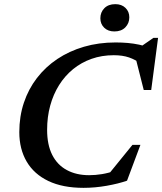

<svg xmlns="http://www.w3.org/2000/svg" viewBox="-20 -893 782 925"><path d="M537.5 -71.5 493 -41 618 -195H656.5L592 -22.5Q550.5 -8 494 2Q437.5 12 382.5 12Q282 12 213 -21Q144 -54 108.5 -114.5Q73 -175 73 -256.5Q73 -332 95 -398Q117 -464 158 -517.2Q199 -570.5 256.2 -608.8Q313.5 -647 384.5 -667.8Q455.5 -688.5 537 -688.5Q567.5 -688.5 595.5 -686Q623.5 -683.5 650.5 -677.8Q677.5 -672 704.5 -662L645.5 -659.5L719 -710.5H741.5L708.5 -459.5H672.5L629.5 -629L665 -582Q633 -605.5 601.8 -616.2Q570.5 -627 528 -627Q470.5 -627 421 -609.5Q371.5 -592 332 -559.8Q292.5 -527.5 264.5 -482.8Q236.5 -438 221.8 -383.8Q207 -329.5 207 -267.5Q207 -195.5 231.5 -147Q256 -98.5 301.8 -73.8Q347.5 -49 409.5 -49Q439.5 -49 471.5 -54.2Q503.5 -59.5 537.5 -71.5ZM531 -741.5Q500.5 -741.5 482 -759.5Q463.5 -777.5 463.5 -805Q463.5 -834 482.8 -853.5Q502 -873 535.5 -873Q566 -873 584.5 -855Q603 -837 603 -809.5Q603 -781 583.8 -761.2Q564.5 -741.5 531 -741.5Z"/></svg>

Font: Newsreader 16pt 16pt SemiBold
Style: Italic
Weight: 600
Italic angle: -17°
Version: Version 1.003